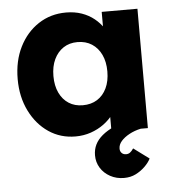

<svg xmlns="http://www.w3.org/2000/svg" viewBox="-53 -591 765 851"><g transform="rotate(-5 329.5 -165.5)"><path d="M33 -266Q33 -347 64 -409Q95 -471 149 -506.5Q203 -542 272 -542Q310 -542 341.5 -531Q373 -520 397 -500.5Q421 -481 438 -455.5Q455 -430 463 -401L430 -405V-531H589V0H427V-128L463 -129Q455 -101 437 -76Q419 -51 393 -32Q367 -13 335 -2Q303 9 267 9Q200 9 147.5 -26.5Q95 -62 64 -124.5Q33 -187 33 -266ZM432 -266Q432 -309 417 -340.5Q402 -372 375 -389.5Q348 -407 311 -407Q275 -407 248.5 -389.5Q222 -372 207 -340.5Q192 -309 192 -266Q192 -223 207 -191.5Q222 -160 248.5 -143Q275 -126 311 -126Q348 -126 375 -143Q402 -160 417 -191.5Q432 -223 432 -266ZM345 100Q345 74 355.5 52.5Q366 31 387.5 13Q409 -5 441.5 -20Q474 -35 517 -46L557 0Q529 6 506 18.5Q483 31 469.5 46.5Q456 62 456 80Q456 92 463.5 99.5Q471 107 483 107Q493 107 500.5 101.5Q508 96 516 84L585 135Q576 153 558 170.5Q540 188 517 199.5Q494 211 465 211Q431 211 403.5 196Q376 181 360.5 156Q345 131 345 100Z"/></g></svg>

Font: Our Lexend
Style: Bold
Weight: 700
Designer: Bonnie Shaver-Troup, Thomas Jockin
Foundry: Lexend
Version: Version 1.007